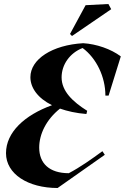

<svg xmlns="http://www.w3.org/2000/svg" viewBox="-20 -926 624 960"><path d="M268 14 504 -152 492 -170C439 -131 381 -90 324 -60C227 -60 176 -109 176 -188C176 -255 211 -328 280 -383C317 -370 361 -360 412 -356L416 -372C344 -417 288 -470 288 -539C288 -603 329 -661 393 -686C462 -635 507 -542 507 -448H523L584 -644C535 -681 462 -706 396 -710C241 -701 132 -630 132 -540C132 -487 169 -435 240 -400C102 -350 10 -264 10 -160C10 -56 120 14 268 14ZM340 -746 536 -880 522 -906 408 -900 330 -756Z"/></svg>

Font: Mazius Display Extra Italic
Style: Bold
Weight: 700
Italic angle: -17°
Designer: Alberto Casagrande & Collletttivo
Foundry: Collletttivo
Version: Version 2.000;Glyphs 3.2 (3217)